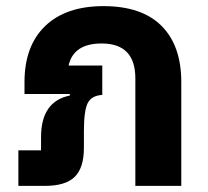

<svg xmlns="http://www.w3.org/2000/svg" viewBox="-20 -607 678 627"><path d="M318 -587Q443 -587 507.5 -522.5Q572 -458 572 -339V0H422V-351Q422 -465 312 -465Q220 -465 204 -393H314V-297Q279 -295 266.5 -270.5Q254 -246 254 -178V-124Q254 -59 224 -29.5Q194 0 127 0H40V-116H114V-159Q114 -276 208 -295V-300H60V-339Q60 -457 127.5 -522Q195 -587 318 -587Z"/></svg>

Font: Anuphan
Style: Bold
Weight: 700
Designer: Mike Abbink, Paul van der Laan, Pieter van Rosmalen, Mint Tantisuwanna
Foundry: Bold Monday; Cadson Demak
Version: Version 3.002;hotconv 1.0.109;makeotfexe 2.5.65596